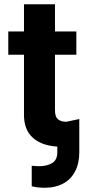

<svg xmlns="http://www.w3.org/2000/svg" viewBox="-20 -677 416 895"><path d="M335.9 -421.9H236.3V-163.1Q236.3 -133.8 249 -122.1Q261.7 -110.4 286.1 -109.4H289.1L349.6 -122.1V33.2Q349.6 85 329.8 122.3Q310.1 159.7 273.9 179Q237.8 198.2 189.5 198.2Q155.3 198.2 127.9 191.4V95.7Q149.4 97.7 164.1 97.7Q198.7 97.7 222.9 83.3Q247.1 68.8 247.1 33.2V6.3Q173.8 2 132.6 -35.4Q91.3 -72.8 91.8 -142.6V-421.9H18.6V-530.3H91.8V-657.2H236.3V-530.3H335.9Z"/></svg>

Font: Pretendard JP
Style: Bold
Weight: 700
Designer: Base glyphs from Inter by Rasmus Andersson; Hangeul glyphs from Noto Sans CJK(Source Han Sans) by Jang Soo-young and Kan
Foundry: Kil Hyung-jin
Version: Version 1.309